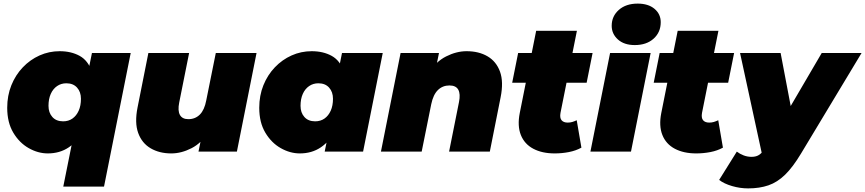

<svg xmlns="http://www.w3.org/2000/svg" viewBox="-20 -841 4799 1065"><path d="M245 10Q191 10 139 -19.5Q87 -49 53.5 -105.5Q20 -162 20 -243Q20 -311 43 -368Q66 -425 106.5 -467.5Q147 -510 199.5 -533.5Q252 -557 311 -557Q375 -557 422 -531Q469 -505 489.5 -443.5Q510 -382 493 -274Q479 -186 445.5 -122Q412 -58 362 -24Q312 10 245 10ZM330 -168Q360 -168 382 -183.5Q404 -199 416.5 -227Q429 -255 429 -293Q429 -331 407.5 -355Q386 -379 348 -379Q319 -379 296.5 -363.5Q274 -348 261.5 -320Q249 -292 249 -254Q249 -216 270.5 -192Q292 -168 330 -168ZM331 194 385 -75 434 -273 475 -473 490 -547H705L557 194Z M930 10Q864 10 815.5 -18.5Q767 -47 746.5 -103.5Q726 -160 743 -245L803 -547H1029L974 -272Q965 -227 978 -203.5Q991 -180 1025 -180Q1063 -180 1088.5 -205.5Q1114 -231 1124 -284L1177 -547H1403L1294 0H1081L1112 -153L1138 -111Q1099 -48 1042.5 -19Q986 10 930 10Z M1643 10Q1589 10 1537 -19.5Q1485 -49 1451.5 -105.5Q1418 -162 1418 -243Q1418 -311 1441 -368Q1464 -425 1504.5 -467.5Q1545 -510 1597.5 -533.5Q1650 -557 1709 -557Q1773 -557 1820 -531Q1867 -505 1887.5 -443.5Q1908 -382 1891 -274Q1877 -186 1843.5 -122Q1810 -58 1760 -24Q1710 10 1643 10ZM1728 -168Q1758 -168 1780 -183.5Q1802 -199 1814.5 -227Q1827 -255 1827 -293Q1827 -331 1805.5 -355Q1784 -379 1746 -379Q1717 -379 1694.5 -363.5Q1672 -348 1659.5 -320Q1647 -292 1647 -254Q1647 -216 1668.5 -192Q1690 -168 1728 -168ZM1781 0 1796 -74 1833 -274 1862 -472 1877 -547H2103L1994 0Z M2568 -557Q2636 -557 2684.5 -528.5Q2733 -500 2753.5 -443.5Q2774 -387 2757 -302L2697 0H2471L2526 -275Q2535 -320 2522 -343.5Q2509 -367 2473 -367Q2435 -367 2409 -341.5Q2383 -316 2372 -263L2319 0H2093L2202 -547H2415L2384 -394L2358 -436Q2397 -499 2454.5 -528Q2512 -557 2568 -557Z M3057 10Q2987 10 2938 -16Q2889 -42 2869 -92.5Q2849 -143 2863 -214L2954 -670H3180L3089 -215Q3084 -187 3095 -174Q3106 -161 3129 -161Q3143 -161 3154.5 -164.5Q3166 -168 3179 -174L3205 -22Q3174 -5 3135.5 2.5Q3097 10 3057 10ZM2821 -382 2854 -547H3267L3234 -382Z M3255 0 3364 -547H3589L3480 0ZM3501 -591Q3442 -591 3407.5 -622Q3373 -653 3373 -698Q3373 -751 3412.5 -786Q3452 -821 3517 -821Q3576 -821 3610.5 -792Q3645 -763 3645 -718Q3645 -662 3605.5 -626.5Q3566 -591 3501 -591Z M3842 10Q3772 10 3723 -16Q3674 -42 3654 -92.5Q3634 -143 3648 -214L3739 -670H3965L3874 -215Q3869 -187 3880 -174Q3891 -161 3914 -161Q3928 -161 3939.5 -164.5Q3951 -168 3964 -174L3990 -22Q3959 -5 3920.5 2.5Q3882 10 3842 10ZM3606 -382 3639 -547H4052L4019 -382Z M4130 204Q4085 204 4040.5 191Q3996 178 3969 157L4067 0Q4084 13 4105 21Q4126 29 4149 29Q4176 29 4193 16.5Q4210 4 4225 -21L4260 -79L4277 -101L4538 -547H4759L4423 11Q4378 86 4335 128Q4292 170 4242.5 187Q4193 204 4130 204ZM4209 25 4085 -547H4310L4391 -121Z"/></svg>

Font: Montserrat Thin Black
Style: Italic
Weight: 900
Italic angle: -11.3°
Version: Version 9.000